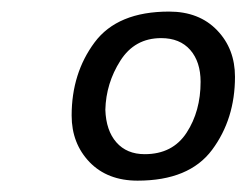

<svg xmlns="http://www.w3.org/2000/svg" viewBox="-20 -699 430 335"><path d="M390 -565Q390 -613.8 358.8 -646.2Q327.5 -678.8 275 -678.8Q185 -678.8 145 -625Q105 -571.2 105 -497.5Q105 -448.8 136.2 -416.2Q167.5 -383.8 220 -383.8Q310 -383.8 350 -437.5Q390 -491.2 390 -565ZM330 -556.2Q330 -505 305.6 -467.5Q281.2 -430 232.5 -430Q201.2 -430 183.1 -450.6Q165 -471.2 163.8 -507.5Q165 -553.8 190 -593.1Q215 -632.5 261.2 -632.5Q293.8 -632.5 311.9 -611.9Q330 -591.2 330 -556.2Z"/></svg>

Font: Cambay
Style: Italic
Weight: 400
Italic angle: -11°
Designer: Pooja Saxena
Foundry: Pooja Saxena
Version: Version 1.019;PS 001.019;hotconv 1.0.70;makeotf.lib2.5.58329